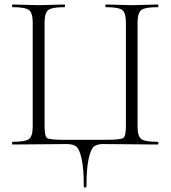

<svg xmlns="http://www.w3.org/2000/svg" viewBox="-20 -645 762 857"><path d="M354 187Q354 105 344 62Q334 19 319.5 8.5Q305 -2 278 -2L36 0Q34 0 34 -6Q34 -12 36 -12Q93 -12 109.5 -24.5Q126 -37 126 -81V-544Q126 -587 109.5 -600Q93 -613 36 -613Q34 -613 34 -619Q34 -625 36 -625Q51 -625 90 -623.5Q129 -622 152 -622Q177 -622 215.5 -623.5Q254 -625 268 -625Q270 -625 270 -619Q270 -613 268 -613Q211 -613 195 -600Q179 -587 179 -544V-83Q179 -37 190 -29Q201 -21 264 -21H451Q518 -21 530 -29Q542 -37 542 -83V-544Q542 -587 526 -600Q510 -613 453 -613Q450 -613 450 -619Q450 -625 453 -625Q467 -625 505.5 -623.5Q544 -622 568 -622Q592 -622 631 -623.5Q670 -625 684 -625Q687 -625 687 -619Q687 -613 684 -613Q627 -613 610.5 -600Q594 -587 594 -544V-81Q594 -37 610.5 -24.5Q627 -12 684 -12Q687 -12 687 -6Q687 0 684 0L439 -2Q414 -2 400 8.5Q386 19 376 62Q366 105 366 187Q366 192 360 192Q354 192 354 187Z"/></svg>

Font: t
Style: Regular
Weight: 300
Designer: Christian Thalmann (Catharsis Fonts)
Version: Version 1.000;PS 002.000;hotconv 1.0.88;makeotf.lib2.5.64775